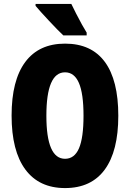

<svg xmlns="http://www.w3.org/2000/svg" viewBox="-20 -947 661 977"><path d="M582 -358Q582 -178 513 -84Q444 10 311 10Q179 10 109 -84.5Q39 -179 39 -359Q39 -538 108.5 -631.5Q178 -725 311 -725Q445 -725 513.5 -632Q582 -539 582 -358ZM216 -358Q216 -139 311 -139Q359 -139 382 -192.5Q405 -246 405 -358Q405 -471 381.5 -525Q358 -579 311 -579Q216 -579 216 -358ZM343 -927Q352 -908 367 -878.5Q382 -849 397 -822Q412 -795 421 -781V-767H302Q290 -778 270.5 -798Q251 -818 229.5 -841Q208 -864 189.5 -884.5Q171 -905 161 -917V-927Z"/></svg>

Font: Noto Sans Gurmukhi UI ExtraCondensed Black
Style: Regular
Weight: 900
Width: 2
Designer: Jelle Bosma - Monotype Design Team
Foundry: Monotype Imaging Inc.
Version: Version 2.004; ttfautohint (v1.8.4.7-5d5b)